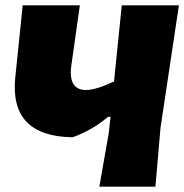

<svg xmlns="http://www.w3.org/2000/svg" viewBox="-20 -683 690 719"><path d="M650 -663 581 -204 562 16H352L387 -183L394 -246L384 -245Q325 -195 252 -169Q16 -172 37 -391L65 -663H279L247 -437Q235 -346 302 -346Q340 -346 407 -378L436 -663Z"/></svg>

Font: Alegreya Sans SC Black
Style: Italic
Weight: 900
Italic angle: -7°
Designer: Juan Pablo del Peral
Foundry: Huerta Tipografica
Version: Version 2.007